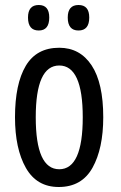

<svg xmlns="http://www.w3.org/2000/svg" viewBox="-20 -738 485 768"><path d="M393 -269Q393 -406 346.5 -476.5Q300 -547 217 -547Q126 -547 83 -474.5Q40 -402 40 -269Q40 -143 83.5 -66.5Q127 10 215 10Q307 10 350 -67Q393 -144 393 -269ZM123 -269Q123 -476 217 -476Q311 -476 311 -269Q311 -61 217 -61Q123 -61 123 -269ZM251 -668Q251 -616 294 -616Q337 -616 337 -668Q337 -718 294 -718Q251 -718 251 -668ZM92 -668Q92 -616 135 -616Q177 -616 177 -668Q177 -718 135 -718Q92 -718 92 -668Z"/></svg>

Font: Noto Sans Display Condensed
Style: Regular
Weight: 400
Width: 3
Designer: Monotype Design Team
Foundry: Monotype Imaging Inc.
Version: Version 1.900